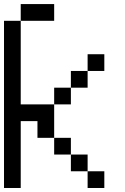

<svg xmlns="http://www.w3.org/2000/svg" viewBox="-20 -937 623 957"><path d="M0 0V-833.3H83.3V-416.7H250V-250H166.7V-333.3H83.3V0ZM333.3 -166.7H416.7V-83.3H333.3ZM333.3 -416.7H250V-500H333.3ZM333.3 -250V-166.7H250V-250ZM333.3 -500V-583.3H416.7V-500ZM500 -83.3V0H416.7V-83.3ZM500 -583.3H416.7V-666.7H500ZM83.3 -916.7H250V-833.3H83.3Z"/></svg>

Font: Galmuri11 Regular
Style: Regular
Weight: 400
Designer: Minseo Lee (Quiple)
Version: Version 2.356;hotconv 1.1.0;makeotfexe 2.6.0 DEVELOPMENT